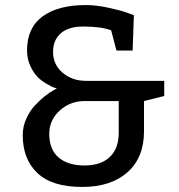

<svg xmlns="http://www.w3.org/2000/svg" viewBox="-20 -730 710 760"><path d="M550 -330V-210Q550 -106 484.5 -48Q419 10 305 10Q186 10 128 -45Q70 -100 70 -195Q70 -229 84 -260Q98 -291 117.5 -312Q137 -333 157 -349Q177 -365 191 -372L205 -380Q200 -381 192 -384Q184 -387 164 -398.5Q144 -410 128.5 -425.5Q113 -441 100 -469Q87 -497 87 -530Q87 -620 148.5 -665Q210 -710 320 -710Q359 -710 406.5 -700Q454 -690 482 -680L510 -670L505 -530H441L420 -610Q380 -625 310 -625Q251 -625 220.5 -598Q190 -571 190 -525Q190 -474 228 -442Q266 -410 320 -410H630V-350ZM450 -330H315Q258 -330 216.5 -292.5Q175 -255 175 -200Q175 -138 212 -106.5Q249 -75 315 -75Q379 -75 414.5 -108.5Q450 -142 450 -205Z"/></svg>

Font: Bitter
Style: Regular
Weight: 400
Designer: Sol Matas
Foundry: Sol Matas
Version: Version 1.300;PS 001.300;hotconv 1.0.70;makeotf.lib2.5.58329